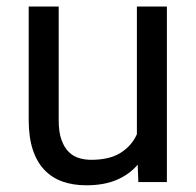

<svg xmlns="http://www.w3.org/2000/svg" viewBox="-20 -548 591 578"><path d="M394.5 -52.2Q369.6 -22.9 331.5 -6.6Q293.5 9.8 239.7 9.8Q200.7 9.8 168.9 -1.2Q137.2 -12.2 114.3 -35.9Q91.3 -59.6 78.9 -96.9Q66.4 -134.3 66.4 -187V-528.3H156.7V-186Q156.7 -150.4 165 -127.2Q173.3 -104 187 -90.6Q200.7 -77.1 218.3 -72Q235.8 -66.9 254.4 -66.9Q309.6 -66.9 343 -87.9Q376.5 -108.9 392.1 -144V-528.3H482.4V0H396.5Z"/></svg>

Font: Dirooz
Style: Regular
Weight: 400
Foundry: DejaVu fonts team - Redesigned by Saber Rastikerdar
Version: Version 0.2.1